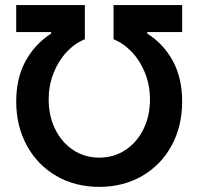

<svg xmlns="http://www.w3.org/2000/svg" viewBox="-20 -727 782 757"><path d="M181.6 -594.7V-600.6H43.9V-707H314.5V-572.3Q273.9 -555.7 241.7 -520.8Q209.5 -485.8 190.7 -437.7Q171.9 -389.6 171.9 -335Q171.9 -270 197.5 -217.8Q223.1 -165.5 268.6 -135.5Q314 -105.5 371.1 -105.5Q428.7 -105.5 474.4 -135.5Q520 -165.5 545.7 -217.8Q571.3 -270 571.3 -335Q571.3 -389.6 552.5 -437.7Q533.7 -485.8 501 -520.8Q468.3 -555.7 427.7 -572.3V-707H698.2V-600.6H560.5V-594.7Q626 -553.2 662.1 -485.6Q698.2 -418 698.2 -327.1Q698.2 -229.5 656.5 -152.8Q614.7 -76.2 540.3 -33.2Q465.8 9.8 371.1 9.8Q276.9 9.8 202.4 -33.2Q127.9 -76.2 85.9 -153.1Q43.9 -230 43.9 -327.1Q43.9 -417.5 80.1 -484.9Q116.2 -552.2 181.6 -594.7Z"/></svg>

Font: Pretendard JP SemiBold
Style: Regular
Weight: 600
Designer: Base glyphs from Inter by Rasmus Andersson; Hangeul glyphs from Noto Sans CJK(Source Han Sans) by Jang Soo-young and Kan
Foundry: Kil Hyung-jin
Version: Version 1.309